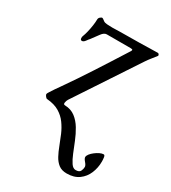

<svg xmlns="http://www.w3.org/2000/svg" viewBox="-164 -501 733 825"><g transform="rotate(30 202.5 -88.0)"><path d="M299 240Q274 240 258.5 228Q243 216 232.5 196.5Q222 177 213 153Q204 129 193.5 104.5Q183 80 167.5 58.5Q152 37 128 22.5Q104 8 67 5Q63 5 58 -1.5Q53 -8 53 -12Q53 -15 59.5 -25Q66 -35 74.5 -48Q83 -61 90 -70Q115 -106 137 -138.5Q159 -171 180.5 -204.5Q202 -238 225.5 -274.5Q249 -311 276 -354Q278 -357 278 -360.5Q278 -364 267 -364H150Q137 -364 125 -347.5Q113 -331 98 -311Q94 -307 86.5 -296.5Q79 -286 71 -286Q64 -286 63 -294Q62 -302 65 -308Q69 -318 73 -334.5Q77 -351 79.5 -368.5Q82 -386 82 -398Q82 -406 88 -411Q94 -416 97 -416Q101 -416 112 -407Q117 -403 129.5 -402Q142 -401 155 -401Q166 -401 176 -401.5Q186 -402 193 -402Q245 -402 289 -403Q333 -404 379 -405Q382 -405 384 -403Q386 -401 387 -398Q388 -395 386 -393Q376 -380 367 -369Q358 -358 348 -343L146 -37Q142 -31 140 -20.5Q138 -10 147 -10Q177 -9 198 7Q219 23 234 48Q249 73 260 100.5Q271 128 281 152.5Q291 177 301.5 192.5Q312 208 325 208Q343 208 348 197.5Q353 187 353 177Q353 169 343 157.5Q333 146 333 139Q333 132 339.5 123.5Q346 115 356.5 107Q367 99 377.5 94Q388 89 396 89Q402 89 403.5 99.5Q405 110 405 120Q405 151 393.5 178.5Q382 206 358.5 223Q335 240 299 240Z"/></g></svg>

Font: EB Garamond
Style: Italic
Weight: 400
Italic angle: -17.2°
Designer: Georg Duffner and Octavio Pardo
Foundry: Georg Duffner
Version: Version 1.001